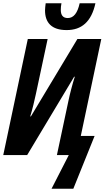

<svg xmlns="http://www.w3.org/2000/svg" viewBox="-22 -954 647 1181"><path d="M388 -769C479 -769 540 -819 565 -934H468C455 -874 431 -843 395 -843C365 -843 352 -861 352 -893C352 -905 353 -920 356 -934H259C257 -919 255 -901 255 -890C255 -816 294 -769 388 -769ZM295 207H429L560 -118H475L601 -714H454L168 -238H164C179 -287 191 -340 199 -377L271 -714H149L-2 0H145L434 -482H438C423 -435 408 -377 399 -334L328 0H401Z"/></svg>

Font: Noto Sans ExtraCondensed
Style: Bold Italic
Weight: 700
Width: 2
Italic angle: -12°
Designer: Monotype Design Team
Foundry: Monotype Imaging Inc.
Version: Version 2.013